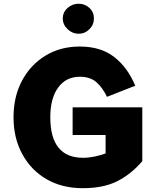

<svg xmlns="http://www.w3.org/2000/svg" viewBox="-20 -986 826 1012"><path d="M362.8 -274.4H536.6V-177.2C505.9 -166 461.4 -154.3 418 -154.3C302.7 -154.3 245.1 -225.6 245.1 -368.2C245.1 -435.1 259.3 -487.8 287.1 -525.4C314.9 -563 353 -581.5 401.4 -581.5C437 -581.5 466.3 -571.8 488.3 -552.7C510.3 -533.2 528.8 -507.3 543.9 -475.6L692.9 -534.2C666 -598.6 628.9 -649.4 581.5 -686C534.2 -722.7 473.6 -740.7 400.9 -740.7C332 -740.7 271.5 -724.6 219.2 -692.4C166.5 -660.2 125.5 -616.2 95.7 -560.1C65.9 -503.9 51.3 -439.9 51.3 -368.2C51.3 -295.4 66.4 -230.5 97.2 -174.3C127.4 -118.2 169.9 -73.7 224.6 -42C279.3 -10.3 342.8 5.9 415.5 5.9C490.2 5.9 551.8 -6.8 600.6 -32.2C649.4 -57.6 692.4 -92.3 730 -136.7V-420.4H362.8ZM311 -888.7C311 -866.7 319.3 -848.1 336.4 -832C353.5 -815.9 372.6 -808.1 394.5 -808.1C416.5 -808.1 435.1 -815.9 451.2 -832C467.3 -848.1 475.1 -866.7 475.1 -888.7C475.1 -910.6 467.3 -929.2 451.2 -944.3C435.1 -959 416.5 -966.3 394.5 -966.3C372.6 -966.3 353.5 -959 336.4 -944.3C319.3 -929.2 311 -910.6 311 -888.7Z"/></svg>

Font: Estedad Black
Style: Regular
Weight: 900
Designer: Amin Abedi
Version: Version 7.3